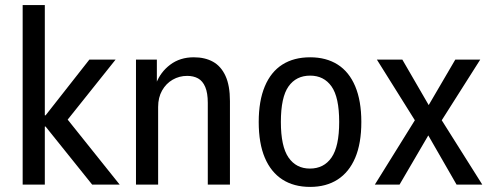

<svg xmlns="http://www.w3.org/2000/svg" viewBox="-20 -725 1929 754"><path d="M69 0V-705H156V-272H159L331 -491H434L228 -233L230 -275L450 0H342L159 -228H156V0Z M514 0V-491H596V-397H593Q610 -442 648.5 -471Q687 -500 741 -500Q785 -500 816.5 -482.5Q848 -465 865.5 -427Q883 -389 883 -328V0H796V-321Q796 -360 786 -383.5Q776 -407 758 -417Q740 -427 715 -427Q684 -427 658 -412Q632 -397 616.5 -369.5Q601 -342 601 -305V0Z M1198 9Q1134 9 1089 -20Q1044 -49 1020 -105.5Q996 -162 996 -246Q996 -329 1020 -386Q1044 -443 1089 -471.5Q1134 -500 1198 -500Q1261 -500 1306 -471.5Q1351 -443 1375 -386Q1399 -329 1399 -246Q1399 -162 1375 -105.5Q1351 -49 1306 -20Q1261 9 1198 9ZM1197 -63Q1252 -63 1282 -106.5Q1312 -150 1312 -246Q1312 -343 1282 -385.5Q1252 -428 1198 -428Q1143 -428 1113 -385.5Q1083 -343 1083 -246Q1083 -150 1113 -106.5Q1143 -63 1197 -63Z M1452 0 1623 -275 1624 -229 1460 -491H1560L1673 -296H1654L1768 -491H1866L1701 -231L1702 -273L1874 0H1773L1654 -207H1670L1549 0Z"/></svg>

Font: Nunito Sans 10pt Condensed Medium
Style: Regular
Weight: 500
Width: 3
Designer: Vernon Adams
Foundry: Vernon Adams
Version: Version 3.101;gftools[0.9.27]